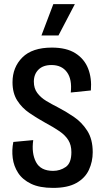

<svg xmlns="http://www.w3.org/2000/svg" viewBox="-20 -904 509 936"><path d="M239 12Q173 12 131.5 -8Q90 -28 68.5 -61Q47 -94 42 -133.5Q37 -173 45 -212L142 -221Q133 -157 155.5 -114Q178 -71 239 -71Q273 -71 300.5 -90Q328 -109 328 -162Q328 -197 313 -221Q298 -245 269.5 -264.5Q241 -284 200 -306Q160 -328 123.5 -353Q87 -378 64 -414Q41 -450 41 -503Q41 -576 89 -624Q137 -672 233 -672Q304 -672 347.5 -644.5Q391 -617 409.5 -570Q428 -523 423 -463L325 -453Q332 -517 306.5 -552Q281 -587 231 -587Q190 -587 167.5 -564.5Q145 -542 145 -506Q145 -473 162 -450.5Q179 -428 205.5 -412Q232 -396 260 -382Q299 -362 339 -335Q379 -308 405.5 -266.5Q432 -225 432 -162Q432 -116 413.5 -76Q395 -36 352.5 -12Q310 12 239 12ZM265 -731H182L240 -884H345Z"/></svg>

Font: Bricolage Grotesque 12pt Condensed Medium
Style: Regular
Weight: 500
Width: 3
Designer: Mathieu Triay
Foundry: Atelier Triay
Version: Version 1.001; ttfautohint (v1.8.4.7-5d5b);gftools[0.9.33.de